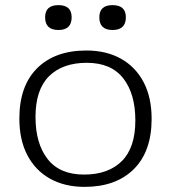

<svg xmlns="http://www.w3.org/2000/svg" viewBox="-20 -719 667 749"><path d="M310 10Q232.5 10 175.2 -22Q118 -54 86.8 -113.5Q55.5 -173 55.5 -256.5Q55.5 -384 125 -453Q194.5 -522 317 -522Q394.5 -522 451.8 -490Q509 -458 540.2 -398.5Q571.5 -339 571.5 -255.5Q571.5 -128 501.8 -59Q432 10 310 10ZM308 -38Q402.5 -38 455.2 -90.5Q508 -143 508 -249Q508 -353 460.8 -413.5Q413.5 -474 318.5 -474Q224 -474 171.2 -421.5Q118.5 -369 118.5 -263Q118.5 -159 165.8 -98.5Q213 -38 308 -38ZM208 -602Q156 -602 156 -651.5Q156 -699 208 -699Q259.5 -699 259.5 -651.5Q259.5 -602 208 -602ZM419 -602Q367.5 -602 367.5 -651.5Q367.5 -699 419 -699Q471 -699 471 -651.5Q471 -602 419 -602Z"/></svg>

Font: Newsreader Caption Light
Style: Regular
Weight: 300
Designer: Hugues Gentile
Foundry: Production Type
Version: Version 1.001